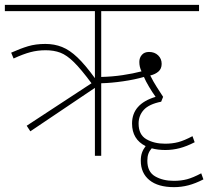

<svg xmlns="http://www.w3.org/2000/svg" viewBox="-20 -642 858 791"><path d="M105 -101 90 -124 357 -299Q314 -357 284.5 -386Q255 -415 228.5 -425Q202 -435 168 -435Q135 -435 105 -427Q75 -419 36 -401L26 -425Q64 -442 95.5 -451.5Q127 -461 167 -461Q204 -461 235.5 -448.5Q267 -436 299 -405.5Q331 -375 371 -320V-596H0V-622H800V-596H397V-325Q442 -326 485.5 -332.5Q529 -339 563 -348Q554 -366 554 -387Q554 -404 564.5 -416Q575 -428 594 -428Q617 -428 631.5 -414Q646 -400 646 -379Q646 -359 633 -347.5Q620 -336 599 -331Q612 -305 625.5 -284Q639 -263 652 -243L644 -223Q594 -213 572.5 -189.5Q551 -166 551 -133Q551 -87 583 -68.5Q615 -50 660 -50Q690 -50 714.5 -56.5Q739 -63 773 -81L782 -56Q749 -39 720 -31.5Q691 -24 661 -24Q630 -24 605 -31Q596 -21 591.5 -9Q587 3 587 20Q587 66 619 84.5Q651 103 696 103Q726 103 750.5 96.5Q775 90 809 72L818 97Q785 114 756 121.5Q727 129 697 129Q631 129 595.5 100Q560 71 560 20Q560 1 565 -13Q570 -27 580 -40Q524 -68 524 -133Q524 -214 621 -243Q608 -261 594 -284.5Q580 -308 573 -325Q535 -314 486.5 -307Q438 -300 397 -299V0H371V-280Z"/></svg>

Font: Noto Sans Devanagari Thin
Style: Regular
Weight: 100
Designer: Jelle Bosma - Monotype Design Team
Foundry: Monotype Imaging Inc.
Version: Version 2.004; ttfautohint (v1.8.4.7-5d5b)